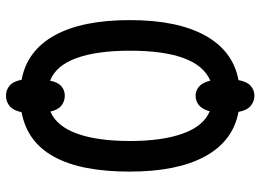

<svg xmlns="http://www.w3.org/2000/svg" viewBox="-134 -677 868 640"><g transform="rotate(-90 300.0 -357.0)"><path d="M301 57Q282 57 267 44.5Q252 32 247 4Q150 -14 99 -107Q48 -200 48 -359Q48 -683 246 -719Q252 -747 266.5 -759Q281 -771 301 -771Q320 -771 334.5 -759Q349 -747 354 -719Q451 -701 502 -609Q553 -517 553 -358Q553 -200 501.5 -107Q450 -14 353 4Q348 32 334 44.5Q320 57 301 57ZM249 -92Q256 -117 269.5 -128Q283 -139 301 -139Q318 -139 331.5 -127.5Q345 -116 351 -90Q451 -132 451 -358Q451 -469 426 -537Q401 -605 351 -624Q346 -598 332.5 -586.5Q319 -575 301 -575Q283 -575 268.5 -586Q254 -597 248 -623Q199 -602 174.5 -534Q150 -466 150 -358Q150 -250 175 -181Q200 -112 249 -92Z"/></g></svg>

Font: Noto Sans ExtraCondensed Medium
Style: Regular
Weight: 500
Width: 2
Designer: Monotype Design Team
Foundry: Monotype Imaging Inc.
Version: Version 2.013; ttfautohint (v1.8.4.7-5d5b)